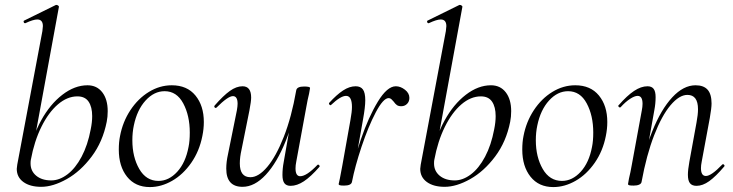

<svg xmlns="http://www.w3.org/2000/svg" viewBox="-20 -745 2974 779"><path d="M48 -60Q48 -65 50 -77L152 -619Q154 -635 154 -639Q154 -666 131 -666Q115 -666 83 -651H81Q77 -651 76 -656Q75 -661 79 -662L207 -725H209Q213 -725 216.5 -722Q220 -719 219 -717L105 -96Q104 -91 104 -82Q104 -51 127 -32Q150 -13 188 -13Q221 -13 253.5 -37.5Q286 -62 311 -109Q336 -156 348 -220Q354 -249 354 -274Q354 -311 339.5 -332.5Q325 -354 294 -354Q253 -354 215 -321.5Q177 -289 148 -230.5Q119 -172 105 -96L99 -116Q111 -191 147 -256.5Q183 -322 233 -360.5Q283 -399 335 -399Q373 -399 395 -370.5Q417 -342 417 -294Q417 -271 413 -251Q397 -170 352 -110Q307 -50 251 -18.5Q195 13 147 13Q102 13 75 -6.5Q48 -26 48 -60Z M462 -138Q462 -169 467 -193Q478 -251 509 -298Q540 -345 584 -372Q628 -399 677 -399Q739 -399 773 -357.5Q807 -316 807 -250Q807 -222 801 -193Q789 -132 756 -84.5Q723 -37 678.5 -11.5Q634 14 588 14Q529 14 495.5 -28Q462 -70 462 -138ZM745 -149Q750 -173 750 -207Q750 -276 723.5 -325.5Q697 -375 648 -375Q605 -375 570.5 -337Q536 -299 523 -236Q517 -208 517 -176Q517 -108 545 -59.5Q573 -11 623 -11Q665 -11 699 -48Q733 -85 745 -149Z M898 -61Q898 -88 905 -119L941 -297Q944 -314 944 -324Q944 -355 925 -355Q905 -355 859 -309Q857 -307 855 -307Q852 -307 850 -310.5Q848 -314 851 -317Q886 -357 912.5 -376Q939 -395 964 -395Q999 -395 999 -349Q999 -334 992 -297L960 -138Q953 -107 953 -82Q953 -26 996 -26Q1029 -26 1064.5 -68Q1100 -110 1131.5 -190Q1163 -270 1182 -379L1195 -378Q1175 -262 1139.5 -173.5Q1104 -85 1058.5 -36Q1013 13 964 13Q898 13 898 -61ZM1126 -35Q1126 -61 1131 -87L1182 -379Q1185 -394 1214 -394Q1238 -394 1238 -388L1234 -365Q1228 -341 1223 -312L1182 -89Q1179 -74 1179 -62Q1179 -30 1198 -30Q1224 -30 1268 -76Q1269 -77 1271 -77Q1274 -77 1276 -73.5Q1278 -70 1276 -68Q1241 -28 1213 -9.5Q1185 9 1159 9Q1142 9 1134 -1.5Q1126 -12 1126 -35Z M1586 -395Q1605 -395 1623 -381Q1641 -367 1641 -348Q1641 -333 1631.5 -323.5Q1622 -314 1608 -314Q1597 -314 1590.5 -318.5Q1584 -323 1577 -333Q1573 -338 1568 -342.5Q1563 -347 1557 -347Q1535 -347 1504.5 -289Q1474 -231 1447 -150Q1420 -69 1408 -7L1398 -8Q1413 -88 1444 -179Q1475 -270 1513 -332.5Q1551 -395 1586 -395ZM1354 2 1359 -21 1369 -74 1402 -259Q1408 -292 1408 -311Q1408 -356 1384 -356Q1362 -356 1323 -319L1321 -318Q1318 -318 1316 -321.5Q1314 -325 1315 -327Q1346 -361 1372 -378Q1398 -395 1423 -395Q1443 -395 1452.5 -382Q1462 -369 1462 -338Q1462 -311 1453 -261L1408 -7Q1405 8 1376 8Q1363 8 1358.5 6.5Q1354 5 1354 2Z M1685 -60Q1685 -65 1687 -77L1789 -619Q1791 -635 1791 -639Q1791 -666 1768 -666Q1752 -666 1720 -651H1718Q1714 -651 1713 -656Q1712 -661 1716 -662L1844 -725H1846Q1850 -725 1853.5 -722Q1857 -719 1856 -717L1742 -96Q1741 -91 1741 -82Q1741 -51 1764 -32Q1787 -13 1825 -13Q1858 -13 1890.5 -37.5Q1923 -62 1948 -109Q1973 -156 1985 -220Q1991 -249 1991 -274Q1991 -311 1976.5 -332.5Q1962 -354 1931 -354Q1890 -354 1852 -321.5Q1814 -289 1785 -230.5Q1756 -172 1742 -96L1736 -116Q1748 -191 1784 -256.5Q1820 -322 1870 -360.5Q1920 -399 1972 -399Q2010 -399 2032 -370.5Q2054 -342 2054 -294Q2054 -271 2050 -251Q2034 -170 1989 -110Q1944 -50 1888 -18.5Q1832 13 1784 13Q1739 13 1712 -6.5Q1685 -26 1685 -60Z M2099 -138Q2099 -169 2104 -193Q2115 -251 2146 -298Q2177 -345 2221 -372Q2265 -399 2314 -399Q2376 -399 2410 -357.5Q2444 -316 2444 -250Q2444 -222 2438 -193Q2426 -132 2393 -84.5Q2360 -37 2315.5 -11.5Q2271 14 2225 14Q2166 14 2132.5 -28Q2099 -70 2099 -138ZM2382 -149Q2387 -173 2387 -207Q2387 -276 2360.5 -325.5Q2334 -375 2285 -375Q2242 -375 2207.5 -337Q2173 -299 2160 -236Q2154 -208 2154 -176Q2154 -108 2182 -59.5Q2210 -11 2260 -11Q2302 -11 2336 -48Q2370 -85 2382 -149Z M2771 -36Q2771 -56 2777 -89L2806 -248Q2812 -280 2812 -302Q2812 -360 2769 -360Q2736 -360 2700.5 -318Q2665 -276 2634 -196Q2603 -116 2583 -7L2571 -8Q2591 -124 2626.5 -212.5Q2662 -301 2707.5 -350Q2753 -399 2802 -399Q2835 -399 2851 -381Q2867 -363 2867 -325Q2867 -307 2860 -267L2827 -89Q2824 -74 2824 -63Q2824 -31 2844 -31Q2866 -31 2910 -77Q2912 -79 2913 -79Q2916 -79 2918.5 -75.5Q2921 -72 2918 -69Q2884 -29 2857.5 -10Q2831 9 2806 9Q2788 9 2779.5 -1.5Q2771 -12 2771 -36ZM2528 2 2532 -21Q2538 -45 2543 -74L2584 -297Q2587 -312 2587 -324Q2587 -356 2567 -356Q2555 -356 2536.5 -344Q2518 -332 2498 -310Q2497 -309 2495 -309Q2492 -309 2489.5 -312.5Q2487 -316 2490 -318Q2524 -357 2552.5 -376Q2581 -395 2607 -395Q2624 -395 2632 -384.5Q2640 -374 2640 -351Q2640 -325 2635 -299L2583 -7Q2582 0 2573.5 4Q2565 8 2551 8Q2537 8 2532.5 6.5Q2528 5 2528 2Z"/></svg>

Font: Cormorant Infant
Style: Italic
Weight: 400
Italic angle: -10°
Designer: Christian Thalmann (Catharsis Fonts)
Foundry: Catharsis Fonts
Version: Version 4.000